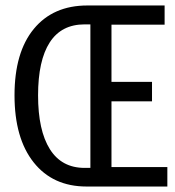

<svg xmlns="http://www.w3.org/2000/svg" viewBox="-20 -681 640 701"><path d="M33 -333Q33 -490 103.5 -575.5Q174 -661 299 -661H581V-591H387V-382H535V-311H387V-71H591V0H296Q173 0 103 -88Q33 -176 33 -333ZM310 -68V-592H289Q204 -592 161.5 -526Q119 -460 119 -333Q119 -205 162 -136.5Q205 -68 289 -68Z"/></svg>

Font: Office Code Pro
Style: Regular
Weight: 400
Designer: Nathan Rutzky & Paul D. Hunt
Foundry: Adobe Systems Incorporated
Version: Version 1.004